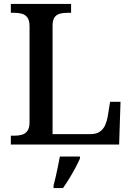

<svg xmlns="http://www.w3.org/2000/svg" viewBox="-20 -734 672 975"><path d="M35 0V-45H55Q75 -45 92 -50Q109 -55 119.5 -70Q130 -85 130 -113V-600Q130 -630 119.5 -644.5Q109 -659 92 -664Q75 -669 53 -669H35V-714H341V-669H323Q301 -669 284 -664.5Q267 -660 257 -646Q247 -632 247 -604V-53H441Q469 -53 487 -65.5Q505 -78 514 -98.5Q523 -119 527 -142L539 -217H592L585 0ZM252 208Q258 186 263.5 161Q269 136 274.5 110Q280 84 284 61H386V71Q377 92 362.5 119Q348 146 331.5 173Q315 200 300 221H252Z"/></svg>

Font: Noto Serif Hebrew Medium
Style: Regular
Weight: 500
Version: Version 2.003